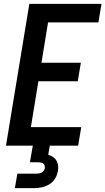

<svg xmlns="http://www.w3.org/2000/svg" viewBox="-20 -755 546 995"><path d="M11 0 132 -735H506L490 -639H229L195 -430H399L383 -334H179L140 -96H401L385 0ZM57 220 70 145H170Q177 145 183.5 143.5Q190 142 196 139Q202 136 206.5 130Q211 124 212 118Q213 111 211.5 104Q210 97 205 93Q200 89 193 87.5Q186 86 179 86H135L150 0H238L230 47Q243 51 254.5 58.5Q266 66 272.5 77Q279 88 281 102Q283 116 280 131Q277 151 266 169.5Q255 188 236.5 199.5Q218 211 197.5 215.5Q177 220 157 220Z"/></svg>

Font: Iosevka SS18
Style: Bold Italic
Weight: 700
Italic angle: -9°
Monospace: yes
Designer: Belleve Invis
Foundry: Belleve Invis
Version: Version 25.1.1; ttfautohint (v1.8.4)